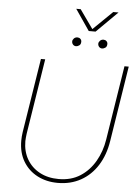

<svg xmlns="http://www.w3.org/2000/svg" viewBox="-65 -1060 815 1122"><g transform="rotate(5 342.5 -498.5)"><path d="M317 13Q250 13 197 -14.5Q144 -42 113.5 -93Q83 -144 83 -214Q83 -226 84 -239Q85 -252 87 -265L156 -700H181L111 -258Q110 -247 108.5 -236Q107 -225 107 -214Q107 -154 133.5 -108Q160 -62 208 -36Q256 -10 320 -10Q393 -10 446 -44Q499 -78 532.5 -136Q566 -194 577 -265L646 -700H671L601 -258Q588 -175 549.5 -114Q511 -53 451.5 -20Q392 13 317 13ZM507 -792Q496 -792 489 -799.5Q482 -807 482 -818Q482 -827 490 -835.5Q498 -844 511 -844Q521 -844 528 -837.5Q535 -831 535 -821Q535 -805 525 -798.5Q515 -792 507 -792ZM354 -792Q343 -792 336 -799.5Q329 -807 329 -818Q329 -827 337 -835.5Q345 -844 358 -844Q368 -844 375 -837.5Q382 -831 382 -821Q382 -805 372 -798.5Q362 -792 354 -792ZM420 -887 336 -1010H362L440 -900L553 -1010H584L460 -887Z"/></g></svg>

Font: MuseoModerno Thin Thin
Style: Italic
Weight: 250
Italic angle: -9°
Version: Version 1.003